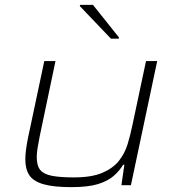

<svg xmlns="http://www.w3.org/2000/svg" viewBox="-20 -761 727 789"><path d="M273 8Q200 8 158.5 -4Q117 -16 100.5 -41Q84 -66 84 -106Q84 -124 87 -146.5Q90 -169 95 -194L162 -510H208L143 -200Q138 -175 134.5 -153.5Q131 -132 131 -115Q131 -80 145.5 -62.5Q160 -45 193.5 -38.5Q227 -32 283 -32Q357 -32 401 -51Q445 -70 469 -100.5Q493 -131 504.5 -169Q516 -207 524 -246L580 -510H626L518 0H479L491 -84H486Q471 -59 447 -38Q423 -17 382.5 -4.5Q342 8 273 8ZM436 -602 308 -736 309 -741H362L469 -607L468 -602Z"/></svg>

Font: Saira Expanded ExtraLight
Style: Italic
Weight: 250
Width: 7
Italic angle: -12°
Designer: Hector Gatti with collaboration of the Omnibus-Type team
Foundry: Omnibus-Type
Version: Version 1.101